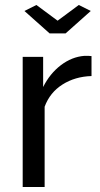

<svg xmlns="http://www.w3.org/2000/svg" viewBox="-20 -750 403 770"><path d="M126 -730 211 -667 296 -730 344 -706 243 -616H179L78 -706ZM347 -445Q281 -443 230.5 -411Q180 -379 159 -322V0H71V-522H153V-401Q180 -455 224 -488.5Q268 -522 318 -526Q328 -526 335 -526Q342 -526 347 -525Z"/></svg>

Font: IngvarSans
Style: Regular
Weight: 500
Version: Version 3.000